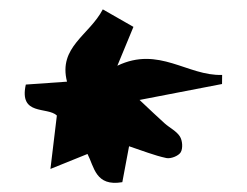

<svg xmlns="http://www.w3.org/2000/svg" viewBox="-20 -746 537 418"><path d="M103.8 -494.5C99.4 -458.3 95.5 -425.3 89.8 -378.2C124.8 -392.4 146 -401 170.5 -410.8C185.1 -383 187.7 -339.3 246.3 -349.4C250.7 -373.1 255.7 -399.7 261 -427.6C290 -418 315.6 -407.6 342.2 -401.9C351.8 -399.9 368.6 -406.5 373.4 -414.4C378.5 -422.8 377.3 -440 371.7 -448.8C364.3 -460.6 349.5 -467.6 338.6 -477.3C323.2 -491 308.5 -505.3 283.8 -528.4C354 -542 408.7 -552.5 463.4 -563.1C463.5 -569.7 463.5 -576.3 463.6 -582.9C388.1 -580.2 326.1 -646.4 235.5 -602.9C250.1 -638.2 259 -659.8 270.5 -687.5C247.7 -700.6 227.5 -712.1 203.8 -725.6C174.5 -669.3 106.5 -643.8 125.9 -568.2C93.9 -566 67.3 -564.1 36.2 -561.9C20.9 -493.1 83.3 -514.3 103.8 -494.5Z"/></svg>

Font: Beth Ellen
Style: Regular
Weight: 400
Version: Version 1.015;Fontself Maker 2.1.2